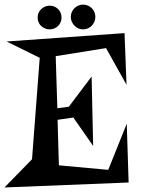

<svg xmlns="http://www.w3.org/2000/svg" viewBox="-33 -827 633 851"><path d="M537.1 -18.1 -13.2 3.9 108.9 -121.1 143.1 -570.8 -3.9 -643.1 519 -680.2 527.8 -451.2 437 -613.8 213.9 -578.1 221.2 -347.2 272 -354 373 -487.8 379.9 -180.2 292 -306.2 222.2 -295.9 228 -94.2 446.8 -74.2 528.8 -278.8ZM389.6 -752Q389.6 -740.7 385.5 -731Q381.3 -721.2 374 -713.4Q366.7 -705.6 356.7 -701.2Q346.7 -696.8 335 -696.8Q323.7 -696.8 314 -701.2Q304.2 -705.6 296.9 -713.4Q289.6 -721.2 285.2 -731Q280.8 -740.7 280.8 -752Q280.8 -763.2 285.2 -773.2Q289.6 -783.2 296.9 -790.5Q304.2 -797.9 314 -802.2Q323.7 -806.6 335 -806.6Q346.7 -806.6 356.7 -802.2Q366.7 -797.9 374 -790.5Q381.3 -783.2 385.5 -773.2Q389.6 -763.2 389.6 -752ZM239.7 -749Q239.7 -737.8 235.6 -728.3Q231.4 -718.8 224.4 -711.9Q217.3 -705.1 207.8 -700.9Q198.2 -696.8 187 -696.8Q175.8 -696.8 166.3 -700.9Q156.7 -705.1 149.4 -711.9Q142.1 -718.8 137.9 -728.3Q133.8 -737.8 133.8 -749Q133.8 -760.3 137.9 -769.8Q142.1 -779.3 149.4 -786.4Q156.7 -793.5 166.3 -797.6Q175.8 -801.8 187 -801.8Q209.5 -801.8 224.6 -786.6Q239.7 -771.5 239.7 -749Z"/></svg>

Font: Risque
Style: Regular
Weight: 400
Designer: Astigmatic (AOETI)
Foundry: Astigmatic (AOETI)
Version: Version 1.000